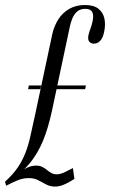

<svg xmlns="http://www.w3.org/2000/svg" viewBox="-36 -722 446 746"><path d="M167.2 -589.5 100.8 -278Q90.6 -232.4 82.8 -196.2Q75 -160 63.5 -129.8Q52 -99.6 33.5 -72.1Q15 -44.6 -16.5 -16L5.4 -18.2Q49.1 -51.1 79.3 -87.4Q109.5 -123.8 130.4 -173.3Q151.2 -222.9 166.2 -293L235.8 -620.6Q238.8 -634.6 245 -650.1Q251.2 -665.6 263.2 -676.6Q275.2 -687.6 295 -687.6Q310.6 -687.6 318.3 -680.5Q326 -673.4 325.9 -657.7Q325.8 -642 317.2 -615.5Q311.2 -600.2 308.2 -587.3Q305.1 -574.4 307.8 -565.9Q310.5 -557.5 319.4 -554.1Q326.2 -551.1 335.9 -553Q345.5 -554.9 354.8 -565.3Q364.1 -575.8 368.6 -597.9Q374.6 -626.2 369.7 -649.8Q364.8 -673.2 346.6 -687.9Q328.5 -702.5 294 -702.5Q259 -702.5 232.9 -687.4Q206.9 -672.4 190.6 -646.8Q174.2 -621.2 167.2 -589.5ZM182.9 -375.5H294.8L297.8 -390H185.9ZM73.2 -375.5H120.8L123.8 -390H76.2ZM-16.5 -16 -12.1 -0.4Q9.2 -11.4 30.7 -20.7Q52.1 -30 76 -30Q97.6 -30 113.3 -21.3Q129 -12.6 145.2 -4.4Q161.4 3.8 182.8 2.9Q204.2 2.1 237.1 -17.2L253.2 -26.8L247.2 -69L227 -58.8Q203.9 -46.2 189.4 -45Q174.9 -43.8 164.9 -49.1Q154.9 -54.4 146.1 -61.9Q137.4 -69.5 125.5 -74.8Q113.6 -80.1 95.1 -77.9Q79.4 -76.8 60.2 -65.4Q41 -54 21.5 -39.9Q2 -25.9 -16.5 -16Z"/></svg>

Font: Emberly Black
Style: Italic
Weight: 900
Italic angle: -12°
Designer: Rajesh Rajput
Foundry: Rajesh Rajput
Version: Version 1.000